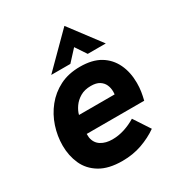

<svg xmlns="http://www.w3.org/2000/svg" viewBox="-173 -832 889 957"><g transform="rotate(-30 271.5 -354.0)"><path d="M254 10Q175 10 126 -19.5Q77 -49 55 -98Q33 -147 33 -205Q33 -260 50.5 -313Q68 -366 102.5 -409Q137 -452 187 -477.5Q237 -503 304 -503Q374 -503 419 -476Q464 -449 487 -401Q510 -353 510 -291Q510 -265 506.5 -242.5Q503 -220 497 -196H166Q166 -190 166.5 -185.5Q167 -181 167 -175Q173 -141 199.5 -124.5Q226 -108 264 -108Q299 -108 333.5 -119Q368 -130 399 -149L460 -56Q419 -27 367 -8.5Q315 10 254 10ZM380 -272Q383 -283 384.5 -293Q386 -303 386 -313Q386 -334 378 -352Q370 -370 352 -381.5Q334 -393 303 -393Q267 -393 241.5 -378Q216 -363 200.5 -340.5Q185 -318 180 -297H426ZM160 -539 339 -718 474 -539H370L328 -602L270 -539Z"/></g></svg>

Font: Hanken Grotesk ExtraBold
Style: Italic
Weight: 800
Italic angle: -8°
Designer: Alfredo Marco Pradil
Foundry: Hanken Design Co.
Version: Version 3.013